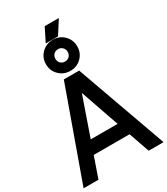

<svg xmlns="http://www.w3.org/2000/svg" viewBox="-288 -1282 1229 1410"><g transform="rotate(-30 326.0 -577.0)"><path d="M261 -755H391L665 10H539L478 -165H174L113 10H-13ZM440 -275 326 -603 212 -275ZM203 -916Q203 -972 241.5 -1010Q280 -1048 336 -1048Q392 -1048 430 -1010Q468 -972 468 -916Q468 -861 430 -823Q392 -785 336 -785Q280 -785 241.5 -823Q203 -861 203 -916ZM335 -864Q357 -864 372 -878.5Q387 -893 387 -916Q387 -939 372 -954Q357 -969 335 -969Q313 -969 298 -954.5Q283 -940 283 -916Q283 -893 298 -878.5Q313 -864 335 -864ZM335 -1164H455L382 -1050H278Z"/></g></svg>

Font: BLUETTI 2.0 Medium
Style: Italic
Weight: 500
Designer: Stijn de Vries
Foundry: tokotype
Version: Version 2.005;October 31, 2023;FontCreator 14.0.0.2814 64-bi